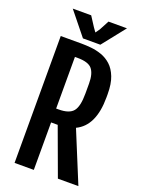

<svg xmlns="http://www.w3.org/2000/svg" viewBox="-184 -1102 887 1186"><g transform="rotate(20 259.0 -509.5)"><path d="M68.8 -834H206.1Q234.9 -834 269.5 -830.6Q304.2 -827.1 338.4 -815.2Q372.6 -803.2 400.9 -777.6Q429.2 -752 446.5 -707.8Q463.9 -663.6 463.9 -595.7V-574.7Q463.9 -387.2 351.1 -333.5L488.3 0H353.5L238.8 -312H195.3V0H68.8ZM211.9 -403.3Q281.2 -403.3 307.4 -435.5Q333.5 -467.8 333.5 -551.8V-617.7Q333.5 -682.1 308.8 -712.4Q284.2 -742.7 211.9 -742.7H195.3V-403.3ZM315.4 -1018.6H437L316.9 -867.2H202.6L80.6 -1018.6H201.7L242.7 -955.1L262.2 -927.7L281.7 -955.1Z"/></g></svg>

Font: Fjalla One
Style: Regular
Weight: 400
Designer: Irina Smirnova, Eben Sorkin
Foundry: Sorkin Type
Version: Version 1.002; ttfautohint (v1.8.4.7-5d5b);gftools[0.9.25]